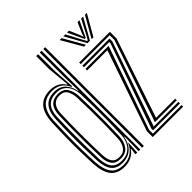

<svg xmlns="http://www.w3.org/2000/svg" viewBox="-216 -946 1100 1100"><g transform="rotate(-45 334.0 -396.5)"><path d="M325.3 0H310.8V-800H325.3ZM296.3 0H282.6L285.2 -115.8L281.8 -115.8Q275.1 -71.7 246.2 -44.2Q217.3 -16.8 171.2 -16.8Q125.8 -16.8 103 -44.4Q80.3 -72.1 76.9 -131.2Q74.5 -183.4 73.5 -238.2Q72.5 -292.9 73.3 -350.8Q74.1 -408.6 76.9 -469.7Q79.8 -523.5 105.3 -553Q130.8 -582.5 181.7 -582.5Q224.3 -582.5 249.5 -556Q274.8 -529.4 281 -489.7H284.4L281.8 -611.2V-800H296.3ZM177.8 -28.8Q211.5 -28.8 233.3 -44.2Q255.2 -59.6 266.2 -84Q277.3 -108.4 278.4 -135.7Q280.5 -192.3 281.3 -248.2Q282.1 -304.2 281.4 -359Q280.8 -413.8 278.6 -466.2Q277.4 -492.4 267.7 -516.2Q258.1 -540 237.8 -555.2Q217.6 -570.4 184 -570.4Q139.4 -570.4 116.4 -544.6Q93.5 -518.7 91.4 -469.8Q89.2 -408.7 88.5 -354.4Q87.8 -300 88.5 -245.9Q89.2 -191.8 91.4 -131.1Q93.4 -81.1 113.1 -55Q132.8 -28.8 177.8 -28.8ZM181.2 -41.3Q142.7 -41.3 125 -64.1Q107.3 -86.9 105.7 -131.4Q103.8 -190.3 103.2 -247.2Q102.5 -304.1 103.3 -359.6Q104 -415.2 105.7 -469.5Q107.2 -514 127.9 -536.4Q148.5 -558.8 186.1 -558.8Q229.6 -558.8 246.5 -530.3Q263.4 -501.9 264.7 -466.6Q266.7 -413.1 267.4 -358.8Q268.1 -304.5 267.4 -248.9Q266.8 -193.3 264.7 -135.9Q263.2 -96.1 242.6 -68.7Q222 -41.3 181.2 -41.3ZM181.4 -53.4Q216.5 -53.4 232.6 -77.5Q248.8 -101.7 250.2 -135.9Q252.4 -192.2 253 -248.3Q253.6 -304.4 252.9 -359.3Q252.2 -414.1 250.2 -466.4Q248.9 -498 235.6 -522.3Q222.3 -546.6 186.3 -546.6Q155.5 -546.6 138.6 -526.5Q121.7 -506.4 120.2 -469.6Q117 -385.1 117 -303.6Q117 -222.1 120.2 -131.3Q121.7 -93 135.9 -73.2Q150.2 -53.4 181.4 -53.4ZM164.7 7.2Q107.6 7.2 80 -26.7Q52.4 -60.5 48.2 -131Q45.5 -183.9 44.5 -239.1Q43.5 -294.3 44.5 -352Q45.4 -409.7 48.2 -469.8Q52 -539.3 82.7 -573.1Q113.3 -606.8 171.5 -606.8Q200.5 -606.8 224.4 -594.9Q248.4 -582.9 262.3 -559.4H265.8L253 -694.3V-800H268.3V-660L276.7 -531.7L271.3 -531.8Q258.9 -562.4 234.4 -578.5Q209.9 -594.7 176.4 -594.7Q120.3 -594.7 93 -561.9Q65.8 -529.1 62.6 -470.1Q60.1 -413 59.1 -357.1Q58 -301.2 58.9 -245.2Q59.8 -189.1 62.6 -131.3Q66.1 -68.8 90.3 -36.8Q114.5 -4.8 167.7 -4.8Q205 -4.8 232.5 -24.1Q260 -43.4 272.2 -74H275.6L271.6 0H258L258.2 -6.7L262.3 -40.2H259.3Q245 -17.9 220.2 -5.3Q195.5 7.2 164.7 7.2ZM466.1 -51.5 635.4 -548.6V-587.1H401V-600H649.9V-545.7L488.5 -64.4H643.7V-51.5ZM397 0V-47.3L565.3 -535.6H401V-548.5H588L411.5 -43.9V-12.9H643.7V0ZM426 -25.8V-40.4L605.8 -551.1V-561.3H401V-574.2H620.9V-550.7L444 -38.7H643.7V-25.8ZM413 -770.2H428.5L500.5 -644.4H485.4ZM443.2 -770.2H459.1L508.5 -676L521 -654.7H525.4L537.9 -676L587.3 -770.2H603.2L533.3 -644.4H513.1ZM473 -770.2H488.9L517.9 -702.4L521.8 -687.8H524.6L528.5 -702.4L557.9 -770.2H573.8L536.8 -693.1L527.6 -673.2H518.8L509.4 -693.1ZM617.9 -770.2H633.4L561 -644.4H546Z"/></g></svg>

Font: Big Shoulders Inline Display SC Thin
Style: Regular
Weight: 100
Designer: Patric King
Foundry: XO Type Co
Version: Version 2.002